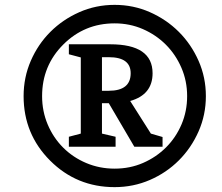

<svg xmlns="http://www.w3.org/2000/svg" viewBox="-20 -752 911 789"><path d="M186 -92Q77 -201 77 -357Q77 -434 106.5 -502Q136 -570 187 -621Q238 -672 306 -702Q374 -732 451 -732Q528 -732 596 -702Q664 -672 715 -621Q766 -570 796 -502Q826 -434 826 -357Q826 -280 796 -212Q766 -144 715 -93Q664 -42 596 -12.5Q528 17 451 17Q295 17 186 -92ZM240 -569Q153 -482 153 -357Q153 -295 176 -240.5Q199 -186 239.5 -145.5Q280 -105 334.5 -82Q389 -59 451 -59Q514 -59 568 -82.5Q622 -106 662.5 -146.5Q703 -187 726 -241Q749 -295 749 -357Q749 -419 725.5 -473.5Q702 -528 661.5 -568.5Q621 -609 567 -632.5Q513 -656 451 -656Q327 -656 240 -569ZM263 -149V-190L312 -203V-516L263 -529V-570H433Q607 -570 607 -451Q607 -363 515 -337L600 -203L648 -189V-149H532L427 -328H399V-203L455 -190V-149ZM399 -379H427Q517 -379 517 -451Q517 -517 427 -517H399Z"/></svg>

Font: Volkhov
Style: Bold Italic
Weight: 700
Designer: Cyreal (www.cyreal.org)
Foundry: Cyreal (www.cyreal.org)
Version: Version 1.001